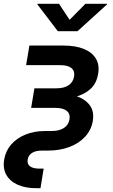

<svg xmlns="http://www.w3.org/2000/svg" viewBox="-40 -781 592 1005"><path d="M149.4 204.1Q92.8 204.1 52.2 185.8Q11.7 167.5 -7.1 133.8Q-25.9 100.1 -18.1 54.2Q-10.7 8.8 18.8 -24.9Q48.3 -58.6 94 -76.9Q139.6 -95.2 195.3 -95.2H229.5Q270 -95.2 294.4 -111.1Q318.8 -127 323.7 -155.8Q328.6 -185.1 309.3 -200.7Q290 -216.3 249.5 -216.3H123L140.1 -318.8H255.9Q295.4 -318.8 319.1 -334.7Q342.8 -350.6 347.7 -380.4Q352.5 -409.2 334 -424.6Q315.4 -439.9 275.9 -439.9H96.7L113.8 -542.5H292.5Q354.5 -542.5 397.7 -525.4Q440.9 -508.3 461.4 -475.1Q481.9 -441.9 473.6 -394Q465.3 -343.8 432.9 -314.7Q400.4 -285.6 351.6 -273.4Q302.7 -261.2 245.6 -261.2H130.9L135.7 -292.5H258.3Q318.4 -292.5 363.5 -276.4Q408.7 -260.3 431.2 -228.3Q453.6 -196.3 445.8 -147.9Q438 -101.1 406.2 -66.2Q374.5 -31.2 324.2 -12Q273.9 7.3 209.5 7.3H178.7Q146.5 7.3 127.4 19.5Q108.4 31.7 105 54.2Q101.1 77.1 116.9 89.4Q132.8 101.6 166.5 101.6H188.5L171.9 204.1ZM269 -761.2 324.2 -677.2 407.2 -761.2H520.5L520 -757.8L365.7 -617.7H262.7L155.8 -757.8L156.2 -761.2Z"/></svg>

Font: Inter 16pt SemiBold
Style: Italic
Weight: 600
Italic angle: -9.3988°
Version: Version 4.001;git-66647c0bb